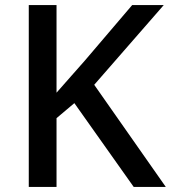

<svg xmlns="http://www.w3.org/2000/svg" viewBox="-20 -734 671 754"><path d="M631 0H505L272 -329L202 -270V0H93V-714H202V-370Q229 -401 257.5 -433Q286 -465 314 -497L499 -714H623L350 -401Z"/></svg>

Font: Noto Sans Lao Medium
Style: Regular
Weight: 500
Designer: Monotype Design Team
Foundry: Monotype Imaging Inc.
Version: Version 2.003; ttfautohint (v1.8.4.7-5d5b)